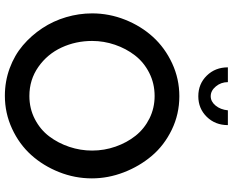

<svg xmlns="http://www.w3.org/2000/svg" viewBox="-104 -851 960 792"><g transform="rotate(90 376.0 -455.0)"><path d="M435.1 -915H496.1Q496.1 -862.8 461.9 -827.9Q427.7 -793 377 -793Q326.2 -793 292 -827.9Q257.8 -862.8 257.8 -915H318.8Q318.8 -886.7 336.4 -865.5Q354 -844.2 377 -844.2Q398.9 -844.2 415.5 -864.3Q432.1 -884.3 435.1 -915ZM35.2 -355Q35.2 -425.3 61.3 -491Q87.4 -556.6 132.3 -606Q177.2 -655.3 241.2 -685.1Q305.2 -714.8 377 -714.8Q450.7 -714.8 515.1 -683.6Q579.6 -652.3 622.8 -601.3Q666 -550.3 690.9 -485.6Q715.8 -420.9 715.8 -354Q715.8 -283.7 689.7 -218.3Q663.6 -152.8 619.1 -103.5Q574.7 -54.2 510.7 -24.7Q446.8 4.9 375 4.9Q315.4 4.9 261.7 -14.9Q208 -34.7 167.2 -69.3Q126.5 -104 96.4 -149.4Q66.4 -194.8 50.8 -247.8Q35.2 -300.8 35.2 -355ZM376 -96.2Q427.7 -96.2 471.2 -118.7Q514.6 -141.1 542.5 -178Q570.3 -214.8 585.7 -260.7Q601.1 -306.6 601.1 -355Q601.1 -405.3 584.7 -451.9Q568.4 -498.5 539.8 -534.4Q511.2 -570.3 468.5 -591.6Q425.8 -612.8 376 -612.8Q324.2 -612.8 280.5 -590.6Q236.8 -568.4 208.5 -531.7Q180.2 -495.1 164.6 -449.2Q148.9 -403.3 148.9 -355Q148.9 -287.6 176 -229Q203.1 -170.4 255.9 -133.3Q308.6 -96.2 376 -96.2Z"/></g></svg>

Font: Rawline SemiBold
Style: Regular
Weight: 600
Designer: Matt McInerney, Pablo Impallari, Rodrigo Fuenzalida
Foundry: Matt McInerney, Pablo Impallari, Rodrigo Fuenzalida
Version: Version 4.020;PS 004.020;hotconv 1.0.88;makeotf.lib2.5.64775